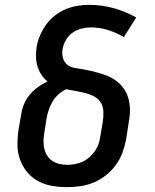

<svg xmlns="http://www.w3.org/2000/svg" viewBox="-20 -764 640 792"><path d="M256 8Q224 8 193 2.5Q162 -3 136 -17.5Q110 -32 91 -55.5Q72 -79 62 -107.5Q52 -136 52 -168Q52 -200 57 -232L67 -290Q70 -312 78.5 -333Q87 -354 101.5 -372Q116 -390 135.5 -404Q155 -418 176 -428Q161 -440 150.5 -456Q140 -472 134.5 -490.5Q129 -509 128.5 -529Q128 -549 131 -570Q135 -594 145 -617.5Q155 -641 170 -662Q185 -683 206 -699.5Q227 -716 251 -726Q275 -736 299.5 -740Q324 -744 348 -744Q401 -744 450 -730Q499 -716 542 -692L491 -611Q461 -629 426 -640Q391 -651 354 -651Q335 -651 315.5 -646Q296 -641 279 -629Q262 -617 251.5 -598.5Q241 -580 238 -561Q235 -543 239.5 -525.5Q244 -508 257 -497.5Q270 -487 288 -484Q306 -481 323.5 -478Q341 -475 358 -471Q375 -467 391.5 -462Q408 -457 424 -450.5Q440 -444 454 -434.5Q468 -425 479.5 -412.5Q491 -400 499 -385Q507 -370 511 -353Q515 -336 516 -318.5Q517 -301 514.5 -282.5Q512 -264 509 -246L500 -188Q495 -161 485 -134Q475 -107 457.5 -83Q440 -59 417 -41Q394 -23 367 -11.5Q340 0 311.5 4Q283 8 256 8ZM257 -84Q273 -84 289 -87Q305 -90 320.5 -97Q336 -104 349 -115.5Q362 -127 372 -141.5Q382 -156 387 -171.5Q392 -187 394 -203L404 -261Q407 -282 406.5 -302.5Q406 -323 396.5 -339.5Q387 -356 369.5 -365.5Q352 -375 332.5 -380Q313 -385 293 -388.5Q273 -392 253 -396Q236 -388 221 -374.5Q206 -361 196.5 -344.5Q187 -328 181 -310.5Q175 -293 172 -275L163 -217Q160 -200 159.5 -183.5Q159 -167 162.5 -151.5Q166 -136 174.5 -122.5Q183 -109 195.5 -100.5Q208 -92 224 -88Q240 -84 257 -84Z"/></svg>

Font: Iosevka Semibold Extended
Style: Italic
Weight: 600
Width: 7
Italic angle: -9°
Monospace: yes
Designer: Belleve Invis
Foundry: Belleve Invis
Version: Version 32.5.0; ttfautohint (v1.8.4)